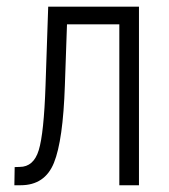

<svg xmlns="http://www.w3.org/2000/svg" viewBox="-20 -548 499 568"><path d="M391.1 -528.3V0H333V-476.1H178.2L171.9 -294.9Q166.5 -132.8 139.6 -66.4Q112.8 0 41 0H22.5L23.4 -53.7L38.1 -54.2Q79.6 -54.2 94.7 -104Q109.9 -153.8 114.7 -294.9L122.6 -528.3Z"/></svg>

Font: RobotoCondensed-Light
Style: Light
Weight: 300
Designer: Google
Version: Version 1.200311; 2013